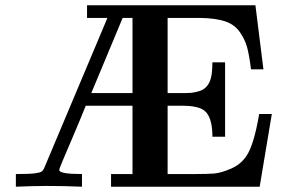

<svg xmlns="http://www.w3.org/2000/svg" viewBox="-20 -706 1081 726"><path d="M40 0V-47.9Q90.8 -47.9 111.3 -50.5Q131.8 -53.2 137.9 -57.6Q144 -62 149.9 -77.1L386.2 -638.2H309.1V-686H945.8L976.1 -443.8H929.2Q922.4 -498 914.1 -528.1Q905.8 -558.1 886 -585.9Q866.2 -613.8 830.6 -625.5Q794.9 -637.2 737.8 -638.2H613.8V-354H668.9Q689.9 -354 702.4 -355Q714.8 -356 732.4 -361.1Q750 -366.2 761.5 -379.2Q772.9 -392.1 777.8 -412.1Q782.7 -431.2 783.2 -470.2H831.1V-189H783.2Q783.2 -266.1 751 -289.1Q727.1 -306.2 668.9 -306.2H613.8V-47.9H717.8Q762.7 -47.9 788.8 -49.8Q814.9 -51.8 852.5 -67.9Q890.1 -84 911.1 -115.2Q939.9 -156.2 960 -274.9H1007.8L961.9 0H399.9V-47.9H481V-306.2H304.2Q282.2 -251 255.6 -189Q229 -127 216.6 -97.4Q204.1 -67.9 204.1 -63Q204.1 -47.9 290 -47.9V0Q224.1 -2.9 157.2 -2.9Q109.9 -2.9 40 0ZM325.2 -354H481V-638.2H443.8Z"/></svg>

Font: CMU Serif
Style: Bold
Weight: 700
Version: Version 0.7.0